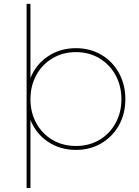

<svg xmlns="http://www.w3.org/2000/svg" viewBox="-20 -762 709 976"><path d="M617.2 -257.8Q617.2 -183.6 584.5 -125.2Q551.8 -66.9 494.9 -33.4Q438 0 366.2 0Q286.1 0 224.6 -41Q163.1 -82 134.8 -151.9V193.8H115.2V-742.2H134.8V-365.2Q162.6 -435.1 224.4 -476.1Q286.1 -517.1 366.2 -517.1Q438 -517.1 494.9 -483.6Q551.8 -450.2 584.5 -391.1Q617.2 -332 617.2 -257.8ZM597.2 -257.8Q597.2 -325.7 567.1 -380.4Q537.1 -435.1 484.6 -466.1Q432.1 -497.1 366.2 -497.1Q300.3 -497.1 247.6 -466.1Q194.8 -435.1 164.8 -380.6Q134.8 -326.2 134.8 -257.8Q134.8 -189.9 164.8 -135.5Q194.8 -81.1 247.3 -50.5Q299.8 -20 366.2 -20Q432.1 -20 484.6 -50.5Q537.1 -81.1 567.1 -135.5Q597.2 -189.9 597.2 -257.8Z"/></svg>

Font: Montserrat
Style: Thin
Weight: 250
Designer: Julieta Ulanovsky
Foundry: Julieta Ulanovsky
Version: Version 1.000;PS 002.000;hotconv 1.0.70;makeotf.lib2.5.58329